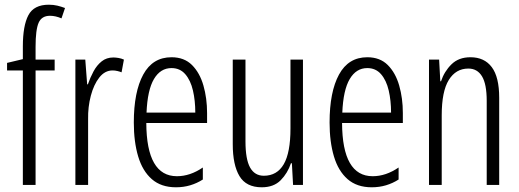

<svg xmlns="http://www.w3.org/2000/svg" viewBox="-20 -785 2205 815"><path d="M212 -486H131V0H77V-486H10V-518L77 -534V-588Q77 -676 100.5 -720.5Q124 -765 187 -765Q207 -765 223.5 -761Q240 -757 256 -751L241 -707Q216 -718 192 -718Q157 -718 144 -688.5Q131 -659 131 -586V-532H212Z M461 -541Q471 -541 483 -539Q495 -537 506 -532L496 -478Q489 -481 478.5 -483.5Q468 -486 458 -486Q425 -486 401.5 -456Q378 -426 365.5 -378.5Q353 -331 354 -279V0H300V-532H342L350 -427H353Q363 -456 377 -482Q391 -508 411.5 -524.5Q432 -541 461 -541Z M708 -542Q762 -542 795 -509Q828 -476 843.5 -422Q859 -368 859 -305V-263H601Q602 -37 731 -37Q787 -37 841 -74V-23Q816 -7 787.5 1.5Q759 10 727 10Q664 10 624.5 -24.5Q585 -59 566.5 -121Q548 -183 548 -265Q548 -395 588 -468.5Q628 -542 708 -542ZM708 -496Q661 -496 633.5 -449.5Q606 -403 602 -307H809Q809 -358 799 -401Q789 -444 766.5 -470Q744 -496 708 -496Z M1266 -532V0H1224L1219 -92H1215Q1201 -50 1171.5 -20Q1142 10 1091 10Q1025 10 996.5 -37.5Q968 -85 968 -173V-532H1022V-185Q1022 -109 1041.5 -74Q1061 -39 1100 -39Q1156 -39 1184.5 -88Q1213 -137 1213 -240V-532Z M1539 -542Q1593 -542 1626 -509Q1659 -476 1674.5 -422Q1690 -368 1690 -305V-263H1432Q1433 -37 1562 -37Q1618 -37 1672 -74V-23Q1647 -7 1618.5 1.5Q1590 10 1558 10Q1495 10 1455.5 -24.5Q1416 -59 1397.5 -121Q1379 -183 1379 -265Q1379 -395 1419 -468.5Q1459 -542 1539 -542ZM1539 -496Q1492 -496 1464.5 -449.5Q1437 -403 1433 -307H1640Q1640 -358 1630 -401Q1620 -444 1597.5 -470Q1575 -496 1539 -496Z M1977 -542Q2036 -542 2067.5 -500Q2099 -458 2099 -370V0H2046V-357Q2046 -428 2026 -461Q2006 -494 1968 -494Q1915 -494 1885 -445.5Q1855 -397 1855 -295V0H1801V-532H1844L1849 -440H1852Q1866 -482 1896.5 -512Q1927 -542 1977 -542Z"/></svg>

Font: Noto Sans Tamil ExtraCondensed Light
Style: Regular
Weight: 300
Width: 2
Designer: Jelle Bosma - Monotype Design Team
Foundry: Monotype Imaging Inc.
Version: Version 2.004; ttfautohint (v1.8.4.7-5d5b)